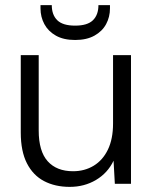

<svg xmlns="http://www.w3.org/2000/svg" viewBox="-20 -717 602 749"><path d="M252 12Q195 12 152 -10.5Q109 -33 85 -80Q61 -127 61 -200V-502H131V-208Q131 -127 166 -88Q201 -49 265 -49Q310 -49 345.5 -70.5Q381 -92 401 -133.5Q421 -175 421 -235V-502H491V0H428L423 -90Q400 -42 354.5 -15Q309 12 252 12ZM273 -561Q228 -561 198 -578Q168 -595 153 -623Q138 -651 138 -684V-697H182Q182 -659 203.5 -638Q225 -617 273 -617Q321 -617 342.5 -638Q364 -659 364 -697H409V-684Q409 -651 394 -623Q379 -595 348.5 -578Q318 -561 273 -561Z"/></svg>

Font: DM Sans 16pt Light
Style: Regular
Weight: 300
Version: Version 4.004;gftools[0.9.30]